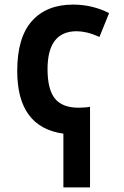

<svg xmlns="http://www.w3.org/2000/svg" viewBox="-20 -576 540 836"><path d="M372 240V-111Q362 -109 347 -108Q332 -107 323 -107Q251 -107 219 -147Q187 -187 187 -275Q187 -440 314 -440Q334 -440 358 -434.5Q382 -429 413 -415L455 -519Q382 -556 298 -556Q183 -556 119 -484.5Q55 -413 55 -267Q55 -22 256 6V240Z"/></svg>

Font: Noto Sans Mono UI Condensed
Style: Bold
Weight: 700
Width: 3
Designer: Monotype Design team
Foundry: Monotype Imaging Inc.
Version: 1.000